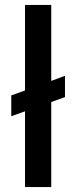

<svg xmlns="http://www.w3.org/2000/svg" viewBox="-20 -763 312 783"><path d="M82 0V-309L26 -289V-374L82 -394V-743H189V-433L245 -454V-367L189 -347V0Z"/></svg>

Font: Saira Medium
Style: Regular
Weight: 500
Designer: Hector Gatti with collaboration of the Omnibus-Type team
Foundry: Omnibus-Type
Version: Version 1.100; ttfautohint (v1.8.3)